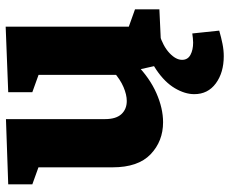

<svg xmlns="http://www.w3.org/2000/svg" viewBox="-86 -496 809 677"><g transform="rotate(-90 318.5 -157.5)"><path d="M226 13Q159 13 113 -31Q67 -75 67 -165V-444L82 -421L7 -448V-533L237 -541V-192Q237 -153 254.5 -134Q272 -115 301 -115Q323 -115 350 -126.5Q377 -138 404 -162L393 -134V-448L407 -421L332 -448V-533L563 -542V-87L543 -115L624 -86V0L430 9L408 -89L431 -82Q382 -34 328.5 -10.5Q275 13 226 13ZM459 227Q401 227 363 199Q325 171 325 123Q325 90 346 54.5Q367 19 410.5 -10.5Q454 -40 520 -57L536 0Q494 13 470 35.5Q446 58 446 80Q446 100 463.5 109.5Q481 119 507 119Q515 119 523 118Q531 117 539 116L549 211Q525 218 502.5 222.5Q480 227 459 227Z"/></g></svg>

Font: Bitter Thin ExtraBold
Style: Regular
Weight: 800
Version: Version 3.020